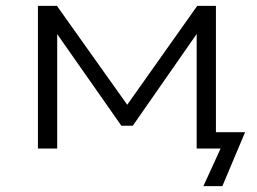

<svg xmlns="http://www.w3.org/2000/svg" viewBox="-20 -509 882 658"><path d="M677 129 736 0H655V-56H820L742 129ZM110 0V-489H175L416 -150L656 -489H720V0H654V-414H669L435 -78H396L160 -415H176V0Z"/></svg>

Font: Nunito Sans 10pt Expanded Light
Style: Regular
Weight: 300
Width: 7
Designer: Vernon Adams
Foundry: Vernon Adams
Version: Version 3.101;gftools[0.9.27]